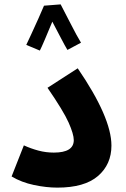

<svg xmlns="http://www.w3.org/2000/svg" viewBox="-20 -851 575 877"><path d="M33 -45Q78 -18 135 -6Q192 6 242 6Q366 6 427.5 -47Q489 -100 489 -186Q489 -314 335 -539L197 -450Q270 -344 293.5 -291Q317 -238 317 -211Q317 -154 226 -154Q190 -154 156 -163Q122 -172 89 -187ZM100 -646 162 -620Q168 -631 185.5 -672Q203 -713 219 -752Q236 -720 256.5 -680.5Q277 -641 288 -623L350 -656Q331 -687 302 -744Q273 -801 257 -831L181 -825Q172 -804 155.5 -766.5Q139 -729 122.5 -694Q106 -659 100 -646Z"/></svg>

Font: Noto Sans Arabic Extra
Style: Regular
Weight: 800
Designer: Nadine Chahine - Monotype Design Team
Foundry: Monotype Imaging Inc.
Version: Version 1.902